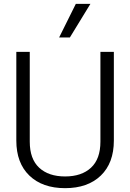

<svg xmlns="http://www.w3.org/2000/svg" viewBox="-20 -970 678 1000"><path d="M65 -238V-700H135V-232Q135 -142 184 -96.5Q233 -51 319 -51Q405 -51 454 -96.5Q503 -142 503 -232V-700H573V-238Q573 -121 505 -55.5Q437 10 319 10Q201 10 133 -55.5Q65 -121 65 -238ZM375 -950H451L344 -775H288Z"/></svg>

Font: Niramit Light
Style: Regular
Weight: 300
Designer: Katatrad Aksorn Co.,Ltd.
Foundry: Cadson Demak Co.,Ltd.
Version: Version 1.000; ttfautohint (v1.6)